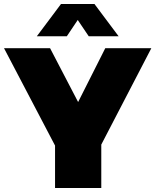

<svg xmlns="http://www.w3.org/2000/svg" viewBox="-30 -943 779 963"><path d="M-9.8 -701.2H221.2L361.8 -431.2L498 -701.2H729L478 -217.8V0H246.1V-212.9ZM154.8 -761.2 275.9 -922.9H443.8L564.9 -761.2H415L359.9 -842.8L305.2 -761.2Z"/></svg>

Font: Trueno Black
Style: Regular
Weight: 900
Designer: Julieta Ulanovsky
Foundry: Julieta Ulanovsky
Version: Version 3.001b | FøM Fix